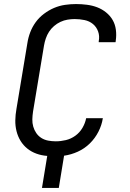

<svg xmlns="http://www.w3.org/2000/svg" viewBox="-20 -763 640 947"><path d="M187 164 213 6Q185 4 160 -5Q135 -14 115 -30Q95 -46 81.5 -68Q68 -90 61.5 -116Q55 -142 55.5 -169.5Q56 -197 61 -225L115 -550Q119 -577 129 -603.5Q139 -630 156 -653.5Q173 -677 197 -695Q221 -713 247 -724Q273 -735 300.5 -739Q328 -743 355 -743Q382 -743 409 -739.5Q436 -736 459.5 -727Q483 -718 503 -702Q523 -686 535.5 -664.5Q548 -643 551.5 -616.5Q555 -590 551 -563L550 -555H467V-560Q472 -585 464 -607.5Q456 -630 438.5 -644.5Q421 -659 397 -664Q373 -669 348 -669Q331 -669 313 -666Q295 -663 278 -655Q261 -647 246.5 -634.5Q232 -622 222 -606.5Q212 -591 206 -573.5Q200 -556 197 -538L143 -213Q140 -193 139.5 -174.5Q139 -156 144 -138.5Q149 -121 159 -106.5Q169 -92 184 -82.5Q199 -73 217.5 -69.5Q236 -66 255 -66Q280 -66 305 -72Q330 -78 351.5 -93.5Q373 -109 386.5 -132Q400 -155 405 -180H488L487 -179Q482 -146 465.5 -113.5Q449 -81 423 -55.5Q397 -30 364 -15Q331 0 296 5L270 164Z"/></svg>

Font: Iosevka Extended Oblique
Style: Regular
Weight: 400
Width: 7
Italic angle: -9°
Monospace: yes
Designer: Belleve Invis
Foundry: Belleve Invis
Version: Version 32.0.1; ttfautohint (v1.8.4)